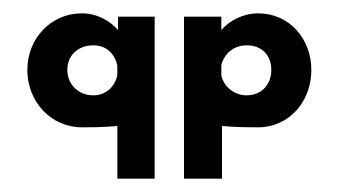

<svg xmlns="http://www.w3.org/2000/svg" viewBox="-20 -187 508 288"><path d="M81 -82C81 -104 97 -119 120 -119C140 -119 152 -106 156 -89V-74C152 -56 138 -44 120 -44C98 -44 81 -60 81 -82ZM212 -162H157V-142C145 -156 125 -167 103 -167C56 -167 21 -129 21 -82C21 -35 56 4 103 4C113 4 134 4 156 2V81H212ZM387 -82C387 -60 372 -44 350 -44C332 -44 316 -56 312 -74V-89C316 -106 330 -119 350 -119C373 -119 387 -104 387 -82ZM256 -162V81H313V2C335 4 357 4 367 4C414 4 447 -35 447 -82C447 -129 414 -167 367 -167C345 -167 324 -156 312 -142V-162Z"/></svg>

Font: Hussar Tani
Style: Dwa
Weight: 700
Foundry: Cannot Into Space Fonts
Version: Version 0.92